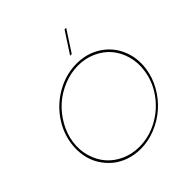

<svg xmlns="http://www.w3.org/2000/svg" viewBox="-233 -1066 1259 1259"><g transform="rotate(-45 396.0 -437.0)"><path d="M61 -330.1Q74.2 -424.3 131.6 -504.2Q189 -584 275.4 -630.4Q361.8 -676.8 456.1 -676.8Q550.3 -676.8 623.5 -630.4Q696.8 -584 731.9 -504.2Q767.1 -424.3 753.9 -330.1Q744.1 -259.3 707.5 -195.1Q670.9 -130.9 617.9 -84.5Q564.9 -38.1 497.1 -10.5Q429.2 17.1 358.9 17.1Q301.8 17.1 251.2 -0.5Q200.7 -18.1 162.8 -50Q125 -82 98.9 -124.8Q72.8 -167.5 63 -220.5Q53.2 -273.4 61 -330.1ZM76.2 -330.1Q66.9 -262.7 84.7 -201.4Q102.5 -140.1 140.6 -95.7Q178.7 -51.3 236.3 -25.1Q293.9 1 360.8 1Q451.2 1 533.4 -43.2Q615.7 -87.4 670.7 -163.8Q725.6 -240.2 737.8 -330.1Q747.6 -397.5 730 -458.7Q712.4 -520 674.6 -564.5Q636.7 -608.9 579.1 -635Q521.5 -661.1 454.1 -661.1Q387.2 -661.1 322 -635Q256.8 -608.9 206.3 -564.5Q155.8 -520 120.8 -458.7Q85.9 -397.5 76.2 -330.1ZM462.9 -743.2 559.1 -891.1H574.2L478 -743.2Z"/></g></svg>

Font: Human Sans Thin
Style: Italic
Weight: 100
Italic angle: -8°
Designer: Tim Radville
Foundry: Continuum
Version: Version 1.000;FEAKit 1.0